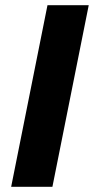

<svg xmlns="http://www.w3.org/2000/svg" viewBox="-20 -720 362 740"><path d="M182 0H23L163 -700H322Z"/></svg>

Font: Argentum Sans SemiBold
Style: Italic
Weight: 600
Italic angle: -11°
Designer: Julieta Ulanovsky (font), Cristiano Sobral (main changes and remaster)
Foundry: Julieta Ulanovsky (font), Cristiano Sobral (main changes and remaster)
Version: Version 2.007;June 15, 2022;FontCreator 14.0.0.2814 64-bit; 